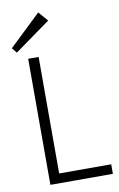

<svg xmlns="http://www.w3.org/2000/svg" viewBox="-101 -995 650 1050"><g transform="rotate(-10 223.5 -470.0)"><path d="M135 -53H438V0H91V-700H149V-11ZM235 -887 36 -744 13 -772 189 -940Z"/></g></svg>

Font: Pathway Extreme 8pt Thin 12pt
Style: Regular
Weight: 100
Version: Version 1.001;gftools[0.9.26]